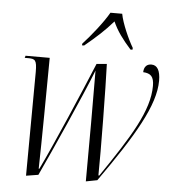

<svg xmlns="http://www.w3.org/2000/svg" viewBox="-54 -816 789 879"><g transform="rotate(5 340.0 -376.5)"><path d="M302 -614 301 -606H311C363 -649 402 -684 440 -728C459 -685 485 -650 524 -606H533L534 -614C512 -651 480 -722 472 -766H418C392 -720 339 -654 302 -614ZM373 13 425 3C581 -217 667 -363 667 -475C667 -523 652 -546 626 -546C606 -546 592 -535 591 -508C626 -506 641 -492 641 -449C641 -335 562 -210 432 -19H428C430 -121 426 -432 422 -531L375 -527C322 -398 210 -137 156 -26H153C156 -149 158 -396 159 -536H48L45 -526H61C93 -526 101 -521 101 -466L98 11L154 2C208 -113 326 -376 373 -496C374 -412 374 -111 373 13Z"/></g></svg>

Font: Noto Serif Display Condensed Light
Style: Italic
Weight: 300
Width: 3
Italic angle: -12°
Designer: Monotype Design Team
Foundry: Monotype Imaging Inc.
Version: Version 2.009